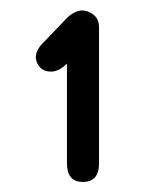

<svg xmlns="http://www.w3.org/2000/svg" viewBox="-20 -787 327 374"><path d="M110.4 -663.1Q94.7 -647.5 79.1 -647.5Q65.4 -647.5 57.6 -656.2Q49.8 -665 49.8 -675.8Q49.8 -689.5 64.5 -704.1L112.3 -753.9Q127 -766.6 140.6 -766.6Q151.4 -766.6 162.1 -758.3Q172.9 -750 172.9 -733.4V-468.8Q172.9 -432.6 141.6 -432.6Q110.4 -432.6 110.4 -468.8Z"/></svg>

Font: Jura
Style: DemiBold
Weight: 600
Version: Version 2.4